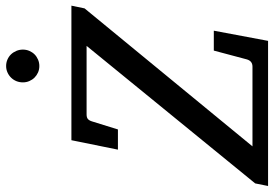

<svg xmlns="http://www.w3.org/2000/svg" viewBox="-180 -774 934 655"><g transform="rotate(-90 287.5 -447.0)"><path d="M585.9 -626 115.2 -53.2H387.2Q406.7 -53.2 412.1 -73.2L441.9 -185.1H509.8L475.1 0H-20L-11.2 -43.9L458 -619.1H224.1Q213.4 -619.1 208.3 -614.5Q203.1 -609.9 200.2 -600.1L172.9 -512.2H104L136.2 -670.9H595.2ZM445.3 -836.4Q445.3 -824.7 440.9 -814.5Q436.5 -804.2 429 -796.6Q421.4 -789.1 411.1 -784.7Q400.9 -780.3 389.2 -780.3Q377.4 -780.3 367.4 -784.7Q357.4 -789.1 349.9 -796.6Q342.3 -804.2 337.9 -814.5Q333.5 -824.7 333.5 -836.4Q333.5 -848.1 337.6 -858.4Q341.8 -868.7 349.4 -876.5Q356.9 -884.3 367.2 -888.9Q377.4 -893.6 389.2 -893.6Q400.9 -893.6 411.1 -889.2Q421.4 -884.8 429 -877Q436.5 -869.1 440.9 -858.6Q445.3 -848.1 445.3 -836.4Z"/></g></svg>

Font: Charis SIL Eur
Style: Italic
Weight: 400
Italic angle: -11°
Foundry: SIL International
Version: Version 5.000